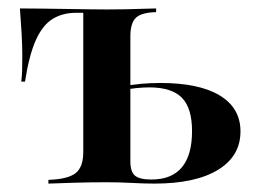

<svg xmlns="http://www.w3.org/2000/svg" viewBox="-20 -437 610 457"><path d="M95.2 0V-8.9Q141.9 -10.5 160.1 -25Q178.2 -39.5 178.2 -75V-406.5H160.5Q129 -406.5 105.2 -391.9Q81.5 -377.4 65.3 -341.5Q49.2 -305.6 39.5 -242.7H30.6Q32.3 -254.8 32.7 -270.6Q33.1 -286.3 33.1 -304Q33.1 -325.8 31.5 -356Q29.8 -386.3 27.4 -416.9Q52.4 -416.9 80.2 -416.5Q108.1 -416.1 135.9 -415.7Q163.7 -415.3 189.1 -414.9Q214.5 -414.5 233.9 -414.5Q254.8 -414.5 278.2 -414.9Q301.6 -415.3 321.4 -416.1Q341.1 -416.9 351.6 -416.9V-408.1Q316.9 -407.3 303.6 -394.8Q290.3 -382.3 290.3 -350V-53.2Q290.3 -28.2 301.2 -19Q312.1 -9.7 340.3 -9.7Q388.7 -9.7 412.9 -38.7Q437.1 -67.7 437.1 -125Q437.1 -179.8 412.9 -204.4Q388.7 -229 335.5 -229Q321.8 -229 305.2 -227.4Q288.7 -225.8 267.7 -221.8V-230.6Q293.5 -235.5 315.7 -237.5Q337.9 -239.5 362.1 -239.5Q454 -239.5 503.2 -209.7Q552.4 -179.8 552.4 -124.2Q552.4 -65.3 498.8 -32.7Q445.2 0 347.6 0Q322.6 0 293.5 -1.6Q264.5 -3.2 232.3 -3.2Q193.5 -3.2 154.8 -2Q116.1 -0.8 95.2 0Z"/></svg>

Font: Playfair 144pt
Style: Bold
Weight: 700
Version: Version 2.001;gftools[0.9.30]